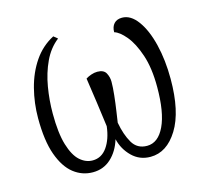

<svg xmlns="http://www.w3.org/2000/svg" viewBox="-85 -642 811 750"><g transform="rotate(-15 320.0 -267.0)"><path d="M203 10Q160 10 125.5 -17Q91 -44 70.5 -101Q50 -158 50 -249Q50 -310 65 -368.5Q80 -427 111 -472.5Q142 -518 190 -543L206 -530Q170 -502 149 -457Q128 -412 119 -359Q110 -306 110 -252Q110 -173 124.5 -125Q139 -77 162.5 -56Q186 -35 214 -35Q250 -35 272.5 -67Q295 -99 301 -150Q295 -197 287.5 -250Q280 -303 273 -350Q282 -356 295 -360.5Q308 -365 320 -365Q346 -365 355 -348.5Q364 -332 364 -313Q364 -291 360.5 -258.5Q357 -226 352.5 -196Q348 -166 346 -152Q355 -102 374.5 -68.5Q394 -35 434 -35Q479 -35 505 -90Q531 -145 531 -247Q531 -324 513 -377.5Q495 -431 470 -461Q445 -491 424 -497Q424 -519 435.5 -531.5Q447 -544 468 -544Q503 -544 531 -505.5Q559 -467 574.5 -403.5Q590 -340 590 -264Q590 -132 546 -61Q502 10 436 10Q392 10 361.5 -20Q331 -50 321 -92Q307 -46 276.5 -18Q246 10 203 10Z"/></g></svg>

Font: Noto Serif ExtraCondensed Light
Style: Regular
Weight: 300
Width: 2
Designer: Monotype Design Team
Foundry: Monotype Imaging Inc.
Version: Version 2.014; ttfautohint (v1.8.4.7-5d5b)